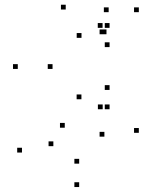

<svg xmlns="http://www.w3.org/2000/svg" viewBox="-20 -575 660 801"><path d="M250.2 -42.2V-62.2H230.2V-42.2ZM408.4 -119.2V-139.2H388.4V-119.2ZM437.1 -119.2V-139.2H417.1V-119.2ZM437.1 -199.8V-219.8H417.1V-199.8ZM319.7 -160.9V-180.9H299.7V-160.9ZM199.2 -287.4V-307.4H179.2V-287.4ZM320 -417.1V-437.1H300V-417.1ZM437.1 -378.5V-398.5H417.1V-378.5ZM437.1 -458.8V-478.8H417.1V-458.8ZM407.9 -458.8V-478.8H387.9V-458.8ZM254.2 -535.3V-555.3H234.2V-535.3ZM54.2 -287.4V-307.4H34.2V-287.4ZM559.2 -524.2V-544.2H539.2V-524.2ZM433.3 -524.2V-544.2H413.3V-524.2ZM424.2 -432.1V-452.1H404.2V-432.1ZM415.5 -432.1V-452.1H395.5V-432.1ZM415.5 -4.9V-24.9H395.5V-4.9ZM310.3 107.7V87.7H290.3V107.7ZM202.6 34.8V14.8H182.6V34.8ZM71.7 61.4V41.4H51.7V61.4ZM310.3 205.3V185.3H290.3V205.3ZM559.2 -20.9V-40.9H539.2V-20.9Z"/></svg>

Font: Monaspace Neon Dots Var
Style: Regular
Weight: 400
Designer: Riley Cran and the Lettermatic Team
Version: Version 1.100 (Monaspace Neon Dots)